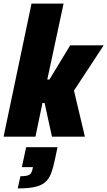

<svg xmlns="http://www.w3.org/2000/svg" viewBox="-31 -763 599 1072"><path d="M-11 0 145 -743H324L233 -319H245L361 -510H548L382 -257L443 0H259L218 -188H206L167 0ZM68 289 83 221Q109 221 122.5 217Q136 213 142 204Q148 195 151 180L153 170H91L115 59H290L276 126Q266 174 254 205.5Q242 237 220.5 255Q199 273 163 281Q127 289 68 289Z"/></svg>

Font: Saira SemiCondensed Black
Style: Italic
Weight: 900
Width: 4
Italic angle: -12°
Designer: Hector Gatti with collaboration of the Omnibus-Type team
Foundry: Omnibus-Type
Version: Version 1.101